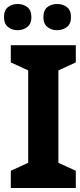

<svg xmlns="http://www.w3.org/2000/svg" viewBox="-22 -940 399 960"><path d="M357 0H32V-86L119 -126V-588L32 -628V-714H357V-628L270 -588V-126L357 -86ZM-2 -854Q-2 -889 18 -904.5Q38 -920 66 -920Q94 -920 114.5 -904.5Q135 -889 135 -854Q135 -821 114.5 -805Q94 -789 66 -789Q38 -789 18 -805Q-2 -821 -2 -854ZM195 -854Q195 -889 215 -904.5Q235 -920 264 -920Q292 -920 312.5 -904.5Q333 -889 333 -854Q333 -821 312.5 -805Q292 -789 264 -789Q235 -789 215 -805Q195 -821 195 -854Z"/></svg>

Font: Noto Sans IKEA
Style: Bold
Weight: 600
Designer: Monotype Design Team
Foundry: Monotype Imaging Inc.
Version: Version 2.001